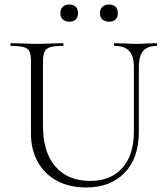

<svg xmlns="http://www.w3.org/2000/svg" viewBox="-20 -816 737 849"><path d="M487 -613Q484 -613 484 -619Q484 -625 487 -625L529 -624Q563 -622 584 -622Q602 -622 632 -624L673 -625Q675 -625 675 -619Q675 -613 673 -613Q632 -613 613 -590.5Q594 -568 594 -520V-234Q594 -117 531 -52Q468 13 361 13Q287 13 232 -16.5Q177 -46 147 -100Q117 -154 117 -225V-544Q117 -574 110.5 -588Q104 -602 85.5 -607.5Q67 -613 28 -613Q26 -613 26 -619Q26 -625 28 -625L76 -624Q118 -622 143 -622Q170 -622 212 -624L258 -625Q261 -625 261 -619Q261 -613 258 -613Q219 -613 201 -607Q183 -601 176.5 -586.5Q170 -572 170 -542V-260Q170 -143 225 -79.5Q280 -16 379 -16Q470 -16 521 -73.5Q572 -131 572 -233V-520Q572 -568 551.5 -590.5Q531 -613 487 -613ZM247 -758Q247 -776 257.5 -786Q268 -796 287 -796Q305 -796 315 -786Q325 -776 325 -758Q325 -740 315 -730Q305 -720 287 -720Q268 -720 257.5 -730Q247 -740 247 -758ZM422 -758Q422 -776 433 -786Q444 -796 462 -796Q481 -796 491 -786Q501 -776 501 -758Q501 -740 491 -730Q481 -720 462 -720Q444 -720 433 -730Q422 -740 422 -758Z"/></svg>

Font: Cormorant Unicase Light
Style: Regular
Weight: 300
Designer: Christian Thalmann (Catharsis Fonts)
Foundry: Catharsis Fonts
Version: Version 4.000